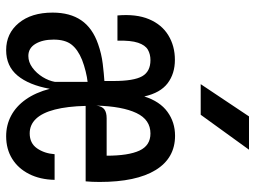

<svg xmlns="http://www.w3.org/2000/svg" viewBox="-125 -718 850 640"><g transform="rotate(90 300.0 -398.0)"><path d="M147 6.5Q91.5 6.5 56.8 -35.5Q22 -77.5 22 -148.5Q22 -206.5 47.8 -244Q73.5 -281.5 127 -300Q159.5 -311.5 193 -315.5Q226.5 -319.5 250 -321V-351.5Q250 -419 234.2 -446.8Q218.5 -474.5 180.5 -474.5Q160.5 -474.5 145.5 -465.8Q130.5 -457 122.5 -433.2Q114.5 -409.5 115.5 -364.5H31.5Q26 -427 44 -469.8Q62 -512.5 97.8 -534.2Q133.5 -556 179.5 -556Q225.5 -556 257.5 -531.8Q289.5 -507.5 301.5 -454Q318 -506 352.8 -531.2Q387.5 -556.5 432.5 -556.5Q507 -556.5 546.8 -491.8Q586.5 -427 586.5 -305Q586.5 -291 586 -280.5Q585.5 -270 584.5 -258.5H333Q334.5 -197.5 345.2 -155.8Q356 -114 376 -93Q396 -72 424.5 -72Q457.5 -72 474.5 -96.5Q491.5 -121 494 -155H579.5Q578.5 -106.5 560 -70Q541.5 -33.5 509.2 -13.5Q477 6.5 434 6.5Q397 6.5 365.8 -10Q334.5 -26.5 311.5 -59Q288.5 -91.5 276 -139Q263.5 -69.5 232 -31.5Q200.5 6.5 147 6.5ZM166.5 -67.5Q187 -67.5 205.5 -81Q224 -94.5 236.8 -115.2Q249.5 -136 253 -156.5V-265Q238 -263.5 217.8 -258.5Q197.5 -253.5 179.5 -246.5Q145 -232.5 128.5 -211.2Q112 -190 112 -151.5Q112 -115 126.2 -91.2Q140.5 -67.5 166.5 -67.5ZM332 -294.5Q334.5 -313.5 344.8 -321Q355 -328.5 374.5 -328.5H499Q499 -401 482 -437.8Q465 -474.5 425 -474.5Q379 -474.5 356.8 -427.8Q334.5 -381 332 -294.5ZM260.5 -642 368 -803H479L362.5 -642Z"/></g></svg>

Font: Spline Sans Mono
Style: Regular
Weight: 400
Monospace: yes
Designer: Eben Sorkin, Mirko Velimirovic
Foundry: Sorkin Type
Version: Version 1.004